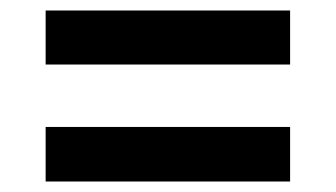

<svg xmlns="http://www.w3.org/2000/svg" viewBox="-20 -488 640 366"><path d="M67 -365V-468H533V-365ZM67 -142V-246H533V-142Z"/></svg>

Font: IBM Plex Sans Arabic SmBld
Style: Regular
Weight: 600
Designer: Mike Abbink, Paul van der Laan, Pieter van Rosmalen, Wael Morcos, Khajak Apelian
Foundry: Bold Monday
Version: Version 1.005